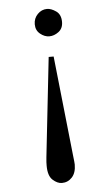

<svg xmlns="http://www.w3.org/2000/svg" viewBox="-52 -531 451 791"><g transform="rotate(-5 173.0 -136.0)"><path d="M171.9 224.1Q153.3 224.1 134.3 207Q115.2 189.9 115.2 147.9Q115.2 142.1 115.5 133.1Q115.7 124 117.2 113.3L162.6 -297.9H183.1L227.1 113.3Q231 146 231 152.8Q231 187 213.9 205.6Q196.8 224.1 171.9 224.1ZM172.9 -382.3Q153.3 -382.3 135.3 -397Q117.2 -411.6 117.2 -437Q117.2 -461.4 133.8 -478.5Q150.4 -495.6 172.9 -495.6Q189.9 -495.6 210 -481.7Q230 -467.8 230 -437Q230 -410.2 211.4 -396.2Q192.9 -382.3 172.9 -382.3Z"/></g></svg>

Font: Nuosu SIL
Style: Regular
Weight: 400
Designer: Peter Constable, Alex Kotlar, Peter Martin
Foundry: SIL International
Version: Version 2.300